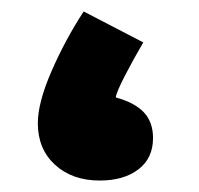

<svg xmlns="http://www.w3.org/2000/svg" viewBox="-20 -312 347 335"><path d="M46 -97Q46 -133 70 -188Q94 -243 126 -292L230 -238Q213 -209 198 -180Q183 -151 182 -142Q215 -133 231 -116Q247 -99 247 -71Q247 -36 221.5 -16.5Q196 3 154 3Q106 3 76 -24.5Q46 -52 46 -97Z"/></svg>

Font: Noto Sans Arabic CondBlack
Style: Regular
Weight: 900
Width: 3
Designer: Nadine Chahine
Foundry: Monotype Imaging Inc.
Version: Version 1.001